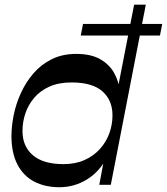

<svg xmlns="http://www.w3.org/2000/svg" viewBox="-20 -792 715 823"><path d="M326.1 -639.6 335.9 -689.4H675.4L665.6 -639.6ZM234.6 10.5Q172.7 10.5 126.5 -13.7Q80.2 -38 54.8 -86.9Q29.4 -135.8 29.1 -208.1Q29.1 -250.5 38.7 -298.7Q48.4 -346.8 69.7 -393.4Q91 -440 123.5 -477.7Q155.9 -515.3 201.7 -538.2Q247.6 -561 306.9 -561Q369.3 -561 409.1 -538.5Q448.8 -515.9 469.2 -479.3Q489.6 -442.8 493.9 -399.2L479 -382.6L554.9 -772H605L455 0H405.6L431.5 -138.4L442.1 -123.4Q408.2 -57.1 353.5 -23.3Q298.8 10.5 234.6 10.5ZM252.3 -88.5Q303.9 -88.5 342.9 -106.3Q382 -124 408.7 -153.8Q435.4 -183.7 448.8 -220.9Q462.2 -258.2 462.2 -297.6Q462.2 -362 419.2 -400.3Q376.2 -438.6 286.7 -438.6Q231.6 -438.6 192.1 -420.9Q152.5 -403.2 126.9 -373.2Q101.4 -343.2 88.9 -306.3Q76.4 -269.4 76.4 -230.3Q76.4 -164.8 120.8 -126.7Q165.3 -88.5 252.3 -88.5Z"/></svg>

Font: Savate ExtraLight
Style: Italic
Weight: 200
Italic angle: -11°
Designer: Max Esnée
Foundry: Plomb Type
Version: Version 2.000